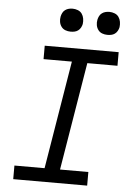

<svg xmlns="http://www.w3.org/2000/svg" viewBox="-62 -994 724 1040"><g transform="rotate(5 300.0 -474.0)"><path d="M50 0V-74H214L311 -662H157V-735H559V-661H395L298 -74H452V0ZM490 -823Q475 -823 461.5 -828Q448 -833 439.5 -844.5Q431 -856 428.5 -870.5Q426 -885 429 -900Q431 -910 436 -920Q441 -930 450 -936.5Q459 -943 469.5 -945.5Q480 -948 490 -948Q505 -948 519 -942.5Q533 -937 541 -925.5Q549 -914 551.5 -899.5Q554 -885 552 -870Q550 -860 544.5 -850Q539 -840 530 -833.5Q521 -827 510.5 -825Q500 -823 490 -823ZM290 -823Q275 -823 261.5 -828Q248 -833 239.5 -844.5Q231 -856 228.5 -870.5Q226 -885 229 -900Q231 -910 236 -920Q241 -930 250 -936.5Q259 -943 269.5 -945.5Q280 -948 290 -948Q305 -948 319 -942.5Q333 -937 341 -925.5Q349 -914 351.5 -899.5Q354 -885 352 -870Q350 -860 344.5 -850Q339 -840 330 -833.5Q321 -827 310.5 -825Q300 -823 290 -823Z"/></g></svg>

Font: Iosevka Curly Slab Extended
Style: Italic
Weight: 400
Width: 7
Italic angle: -9°
Monospace: yes
Designer: Belleve Invis
Foundry: Belleve Invis
Version: Version 11.1.0; ttfautohint (v1.8.3)